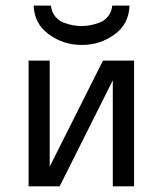

<svg xmlns="http://www.w3.org/2000/svg" viewBox="-20 -659 577 679"><path d="M81.1 0V-444.8H155.8V-69.8L344.2 -444.8H454.1V0H378.9V-375L190.9 0ZM99.1 -639.2H160.2Q162.1 -617.2 175 -601.1Q188 -585 206.5 -578.4Q225.1 -571.8 240 -569.3Q254.9 -566.9 268.1 -566.9Q282.2 -566.9 296.6 -569.3Q311 -571.8 330.1 -578.4Q349.1 -585 362.1 -601.1Q375 -617.2 377 -639.2H438Q436 -574.2 385 -537.1Q334 -500 269 -500Q204.1 -500 152.6 -537.6Q101.1 -575.2 99.1 -639.2Z"/></svg>

Font: CMU Sans Serif
Style: Medium
Weight: 500
Version: Version 0.7.0